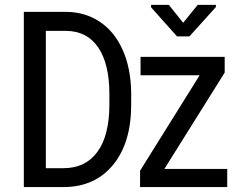

<svg xmlns="http://www.w3.org/2000/svg" viewBox="-20 -759 981 779"><path d="M246.1 -710.9Q324.2 -710.9 384.5 -670.9Q444.8 -630.9 478 -555.9Q511.2 -481 512.2 -382.3V-334Q512.2 -179.2 438.5 -89.8Q364.7 -0.5 238.8 0H76.7V-710.9ZM166 -633.8V-76.7H237.8Q326.7 -76.7 375 -142.6Q423.3 -208.5 423.8 -332.5V-377.4Q423.8 -499.5 378.7 -566.2Q333.5 -632.8 248 -633.8ZM647 -73.7H901.9V0H548.3V-66.4L790 -453.6H550.3V-528.3H891.6V-464.4ZM723.1 -666.5 782.2 -739.3H856V-730.5L748.5 -611.3H698.2L592.8 -729.5V-739.3H665Z"/></svg>

Font: Roboto Condensed
Style: Regular
Weight: 400
Designer: Google
Version: Version 2.001047; 2015